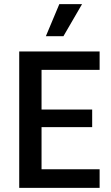

<svg xmlns="http://www.w3.org/2000/svg" viewBox="-20 -909 536 929"><path d="M73 0V-660H181V0ZM134 0V-90H462V0ZM134 -294V-379H426V-294ZM134 -571V-660H462V-571ZM287 -734H202L267 -889H377Z"/></svg>

Font: Bricolage Grotesque SemiCondensed Medium
Style: Regular
Weight: 500
Width: 4
Designer: Mathieu Triay
Foundry: Atelier Triay
Version: Version 1.001;gftools[0.9.33.dev8+g029e19f]